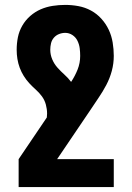

<svg xmlns="http://www.w3.org/2000/svg" viewBox="-20 -548 540 783"><path d="M56 215V101L171 -69Q171 -73 171.5 -77Q172 -81 172 -85Q172 -103 167 -121.5Q162 -140 151 -155Q140 -170 126 -182.5Q112 -195 99.5 -208.5Q87 -222 77 -238Q67 -254 60.5 -271.5Q54 -289 51 -307.5Q48 -326 48 -345Q48 -371 53 -396Q58 -421 71 -443.5Q84 -466 103.5 -483Q123 -500 146 -510Q169 -520 194.5 -524Q220 -528 246 -528Q273 -528 300 -523Q327 -518 351 -505Q375 -492 393.5 -471.5Q412 -451 423.5 -426.5Q435 -402 439.5 -374.5Q444 -347 444 -320Q444 -289 436 -259Q428 -229 413.5 -201.5Q399 -174 381.5 -148.5Q364 -123 347 -97L213 101H444V215ZM270 -214Q286 -238 296.5 -264.5Q307 -291 307 -320Q307 -336 305 -351.5Q303 -367 296 -381.5Q289 -396 275.5 -405Q262 -414 246 -414Q233 -414 220.5 -409Q208 -404 199.5 -394Q191 -384 188 -371Q185 -358 185 -345Q185 -325 193 -306Q201 -287 214.5 -272Q228 -257 243 -243.5Q258 -230 270 -214Z"/></svg>

Font: Iosevka Heavy
Style: Regular
Weight: 900
Monospace: yes
Designer: Belleve Invis
Foundry: Belleve Invis
Version: Version 32.5.0; ttfautohint (v1.8.4)